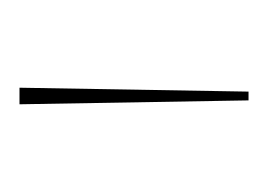

<svg xmlns="http://www.w3.org/2000/svg" viewBox="-59 -689 275 197"><g transform="rotate(-90 78.5 -590.5)"><path d="M74 -473 70 -708H87L83 -473Z"/></g></svg>

Font: Kalnia Thin Thin
Style: Regular
Weight: 250
Version: Version 1.105